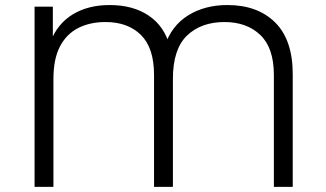

<svg xmlns="http://www.w3.org/2000/svg" viewBox="-20 -726 1266 746"><path d="M114.3 0V-700H185.3V-554.3L176.5 -564.3Q203.1 -633.8 262.7 -670.1Q322.3 -706.4 406.2 -706.4Q497.4 -706.4 558.4 -664.9Q619.5 -623.3 639.5 -546.6L620.2 -547.8Q646.6 -626.3 711.2 -666.4Q775.7 -706.4 863.5 -706.4Q981 -706.4 1049.2 -638.6Q1117.4 -570.9 1117.4 -437.5V0H1044.1V-434.8Q1044.1 -539.8 991.4 -590.1Q938.7 -640.4 852.3 -640.4Q761.6 -640.4 706.7 -587.9Q651.8 -535.3 651.8 -419.3V0H578.5V-434.8Q578.5 -539.8 527.7 -590.1Q476.9 -640.4 389.9 -640.4Q329.7 -640.4 284 -617.2Q238.3 -594 212.9 -545.4Q187.6 -496.7 187.6 -419.3V0Z"/></svg>

Font: Montserrat Alternates Thin
Style: Regular
Weight: 100
Designer: Julieta Ulanovsky
Foundry: Julieta Ulanovsky
Version: Version 9.000